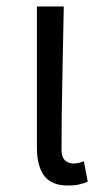

<svg xmlns="http://www.w3.org/2000/svg" viewBox="-20 -560 325 593"><path d="M190 13Q139 13 116.5 -17Q94 -47 94 -104V-540H177Q175 -428 172.5 -314Q170 -200 170 -97Q170 -75 180.5 -65Q191 -55 207 -55Q222 -55 239 -62L251 1Q240 6 225.5 9.5Q211 13 190 13Z"/></svg>

Font: Source Han Sans SC Normal
Style: Regular
Weight: 350
Designer: Ryoko NISHIZUKA 西塚涼子 (kana, bopomofo & ideographs); Paul D. Hunt (Latin, Greek & Cyrillic); Sandoll Communications 산돌커뮤니
Foundry: Adobe
Version: Version 2.004;hotconv 1.0.118;makeotfexe 2.5.65603